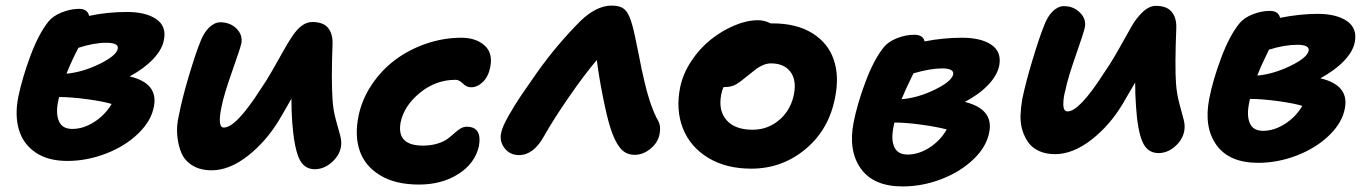

<svg xmlns="http://www.w3.org/2000/svg" viewBox="-20 -608 4898 691"><path d="M222.2 -28.8Q152.8 -28.8 108.2 -59.1Q63.5 -89.4 48.1 -141.1Q32.7 -192.9 45.9 -259.8Q60.5 -329.1 89.6 -407.2Q118.7 -485.4 153.8 -529.8Q169.9 -550.3 201.9 -563.2Q233.9 -576.2 265.1 -576.2Q294.9 -576.2 300.8 -550.8Q364.7 -564.9 437 -564.9Q504.9 -564.9 542.5 -539.1Q580.1 -513.2 569.8 -463.9Q563.5 -429.7 531.5 -395.8Q499.5 -361.8 446.8 -333Q549.3 -308.6 534.2 -226.1Q525.4 -174.3 478.5 -128.4Q431.6 -82.5 362.5 -55.7Q293.5 -28.8 222.2 -28.8ZM363.8 -454.1Q317.4 -454.1 262.2 -436Q239.3 -392.6 219.2 -342.8Q277.3 -348.1 338.4 -377.9Q399.4 -407.7 403.8 -433.1Q405.8 -443.4 395.5 -448.7Q385.3 -454.1 363.8 -454.1ZM189 -242.2Q180.2 -198.2 192.4 -171.1Q204.6 -144 240.2 -144Q280.3 -144 319.3 -169.2Q358.4 -194.3 381.8 -233.9Q348.6 -243.7 291.7 -251.2Q234.9 -258.8 192.9 -258.8Q192.4 -256.8 190.9 -251.2Q189.5 -245.6 189 -242.2Z M741.7 4.9Q701.2 4.9 673.1 -12.2Q645 -29.3 633.1 -57.1Q621.1 -85 617.9 -120.6Q614.7 -156.2 624 -193.8Q635.3 -252.9 659.4 -333.7Q683.6 -414.6 700.7 -457Q713.4 -490.7 732.9 -509.3Q752.4 -527.8 772.9 -527.8Q808.1 -527.8 831.1 -505.1Q854 -482.4 848.6 -452.1Q845.2 -435.1 815.9 -352.5Q786.6 -270 777.8 -226.1Q761.2 -148.9 785.6 -148.9Q829.6 -148.9 918 -287.1Q939 -317.4 961.7 -357.2Q984.4 -397 999.5 -424.3Q1014.6 -451.7 1031.7 -477.3Q1048.8 -502.9 1066.7 -515.9Q1084.5 -528.8 1104 -528.8Q1143.6 -528.8 1160.9 -507.3Q1178.2 -485.8 1176.8 -449.2Q1171.9 -321.3 1176.8 -249Q1179.2 -210.9 1188.7 -177Q1198.2 -143.1 1204.3 -120.6Q1210.4 -98.1 1207 -79.1Q1201.2 -47.4 1173.3 -23.2Q1145.5 1 1112.8 1Q1072.8 1 1055.4 -40Q1038.1 -81.1 1031.7 -168Q1028.8 -210 1028.8 -252.9Q1010.3 -219.7 984.9 -176.8Q937.5 -98.1 871.3 -46.6Q805.2 4.9 741.7 4.9Z M1487.8 56.2Q1403.3 56.2 1348.6 23.2Q1293.9 -9.8 1274.9 -64.5Q1255.9 -119.1 1270 -189Q1282.2 -250 1317.9 -303.2Q1353.5 -356.4 1403.3 -393.3Q1453.1 -430.2 1514.9 -451.2Q1576.7 -472.2 1640.6 -472.2Q1691.9 -472.2 1723.1 -445.1Q1754.4 -418 1744.6 -367.2Q1737.8 -332.5 1718 -313.2Q1698.2 -293.9 1675.8 -293.9Q1659.2 -293.9 1645.8 -307.4Q1632.3 -320.8 1619.6 -320.8Q1548.8 -320.8 1491.7 -274.4Q1434.6 -228 1421.9 -168Q1406.2 -84 1502 -84Q1531.2 -84 1554.2 -91.1Q1577.1 -98.1 1590.6 -108.2Q1604 -118.2 1614.5 -127.9Q1625 -137.7 1636.2 -144.8Q1647.5 -151.9 1659.7 -151.9Q1715.8 -151.9 1703.6 -82Q1689.5 -20 1629.9 18.1Q1570.3 56.2 1487.8 56.2Z M1847.7 -49.8Q1815.4 -49.8 1796.1 -74.5Q1776.9 -99.1 1783.7 -129.9Q1787.6 -151.4 1811 -192.4Q1834.5 -233.4 1854.5 -262.9Q1874.5 -292.5 1913.6 -348.1Q1984.4 -447.8 2069.8 -533.2Q2127 -587.9 2181.6 -587.9Q2214.8 -587.9 2230.2 -571.8Q2245.6 -555.7 2255.9 -516.1Q2263.7 -488.8 2277.1 -419.7Q2290.5 -350.6 2297.9 -320.8Q2316.4 -237.8 2342.8 -184.1Q2352.1 -168.9 2354.5 -157Q2356.9 -145 2354 -127Q2349.1 -96.2 2322 -73.5Q2294.9 -50.8 2264.6 -50.8Q2231.4 -50.8 2211.4 -75.9Q2191.4 -101.1 2176.8 -147.9Q2165 -184.1 2150.1 -258.3Q2135.3 -332.5 2127.9 -392.1Q2083.5 -339.8 2028.3 -260Q1973.1 -180.2 1938 -118.2Q1900.4 -49.8 1847.7 -49.8Z M2683.6 -1Q2592.8 -1 2528.3 -40.3Q2463.9 -79.6 2437.7 -146.2Q2411.6 -212.9 2427.7 -293Q2437.5 -341.8 2467.5 -387.5Q2497.6 -433.1 2537.1 -464.8Q2576.7 -496.6 2622.1 -515.9Q2667.5 -535.2 2707.5 -535.2Q2731.9 -535.2 2753.4 -523.9H2759.8Q2846.2 -523.9 2903.1 -488.8Q2960 -453.6 2980.5 -393.6Q3001 -333.5 2985.4 -256.8Q2963.4 -141.6 2878.9 -71.3Q2794.4 -1 2683.6 -1ZM2575.7 -268.1Q2564.5 -210.4 2594.7 -175.8Q2625 -141.1 2688.5 -141.1Q2743.7 -141.1 2784.9 -176.5Q2826.2 -211.9 2837.4 -269Q2847.2 -319.8 2824.5 -349.9Q2801.8 -379.9 2754.4 -379.9Q2740.2 -379.9 2725.8 -373.5Q2711.4 -367.2 2702.4 -360.4Q2693.4 -353.5 2671.4 -335.9Q2643.1 -312 2627.4 -303.5Q2611.8 -294.9 2590.3 -294.9H2584.5Q2578.6 -283.7 2575.7 -268.1Z M3228.5 63Q3124 63 3078.1 -1.2Q3032.2 -65.4 3052.2 -168Q3065.4 -234.9 3095.2 -314.2Q3125 -393.6 3160.6 -438Q3176.8 -458 3208 -470.5Q3239.3 -482.9 3270.5 -482.9Q3302.2 -482.9 3307.6 -459Q3375 -472.2 3442.4 -472.2Q3510.7 -472.2 3548.1 -446.8Q3585.4 -421.4 3576.2 -372.1Q3569.3 -337.4 3537.1 -303.2Q3504.9 -269 3452.6 -241.2Q3555.7 -215.3 3540.5 -133.8Q3531.7 -81.5 3484.6 -35.9Q3437.5 9.8 3368.7 36.4Q3299.8 63 3228.5 63ZM3369.6 -361.8Q3329.1 -361.8 3267.6 -344.2Q3237.3 -282.7 3224.6 -251Q3282.7 -255.4 3344 -285.2Q3405.3 -314.9 3410.6 -340.8Q3413.6 -361.8 3369.6 -361.8ZM3195.3 -148.9Q3186.5 -105.5 3198.7 -78.6Q3210.9 -51.8 3246.6 -51.8Q3286.6 -51.8 3325.7 -77.1Q3364.7 -102.5 3387.2 -142.1Q3353 -151.4 3296.6 -159.2Q3240.2 -167 3199.2 -167Q3196.8 -160.2 3195.3 -148.9Z M3777.3 -53.2Q3744.6 -53.2 3720.2 -64.2Q3695.8 -75.2 3681.9 -94Q3668 -112.8 3659.9 -138.2Q3651.9 -163.6 3652.8 -192.4Q3653.8 -221.2 3659.2 -252Q3671.4 -311 3695.8 -391.8Q3720.2 -472.7 3737.3 -515.1Q3750 -549.3 3769 -567.6Q3788.1 -585.9 3809.1 -585.9Q3843.8 -585.9 3866.9 -562.5Q3890.1 -539.1 3884.3 -509.8Q3880.9 -491.7 3852.1 -409.7Q3823.2 -327.6 3814.5 -284.2Q3806.6 -256.8 3806.9 -231.9Q3807.1 -207 3822.3 -207Q3864.7 -207 3953.1 -345.2Q3978 -380.9 4006.8 -431.9Q4035.6 -482.9 4052.2 -512.5Q4068.8 -542 4092.3 -564.5Q4115.7 -586.9 4140.1 -586.9Q4179.2 -586.9 4197 -565.2Q4214.8 -543.5 4213.4 -506.8Q4208 -370.1 4212.4 -307.1Q4215.3 -269 4224.6 -234.9Q4233.9 -200.7 4239.7 -178.7Q4245.6 -156.7 4242.2 -137.2Q4236.3 -105 4209 -81.1Q4181.6 -57.1 4149.4 -57.1Q4108.9 -57.1 4091.3 -98.6Q4073.7 -140.1 4068.4 -226.1Q4065.4 -267.6 4065.4 -311Q4058.6 -299.8 4043.9 -274.4Q4029.3 -249 4021 -234.9Q3974.1 -156.2 3907.5 -104.7Q3840.8 -53.2 3777.3 -53.2Z M4508.3 -22Q4403.8 -22 4357.9 -86.2Q4312 -150.4 4332 -252.9Q4345.2 -320.3 4374.8 -399.4Q4404.3 -478.5 4439.9 -522.9Q4456.1 -543.5 4487.8 -556.2Q4519.5 -568.8 4550.3 -568.8Q4581.1 -568.8 4586.9 -543.9Q4659.2 -558.1 4722.2 -558.1Q4790 -558.1 4827.6 -532.2Q4865.2 -506.3 4856 -457Q4849.6 -422.9 4817.1 -388.9Q4784.7 -355 4731.9 -326.2Q4835.4 -301.8 4820.3 -219.2Q4811.5 -167.5 4764.4 -121.6Q4717.3 -75.7 4648.2 -48.8Q4579.1 -22 4508.3 -22ZM4648.9 -446.8Q4602.1 -446.8 4546.9 -429.2Q4517.1 -368.7 4504.9 -335.9Q4563 -341.3 4624 -370.8Q4685.1 -400.4 4689.9 -425.8Q4692.9 -446.8 4648.9 -446.8ZM4475.1 -234.9Q4466.3 -190.9 4478.3 -164.1Q4490.2 -137.2 4525.9 -137.2Q4565.9 -137.2 4605.2 -162.6Q4644.5 -188 4667 -227.1Q4633.8 -236.8 4577.4 -244.4Q4521 -252 4479 -252Q4477.1 -247.6 4475.1 -234.9Z"/></svg>

Font: Shantell Sans Bouncy
Style: Bold Italic
Weight: 700
Italic angle: -11.31°
Designer: Stephen Nixon, Anya Danilova, Shantell Martin
Foundry: Arrow Type
Version: Version 1.006;[9816181b4]